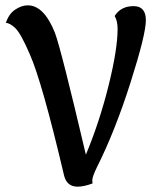

<svg xmlns="http://www.w3.org/2000/svg" viewBox="-20 -690 603 720"><path d="M326 -15 327 -2Q294 10 271 10Q230 10 220 -33Q138 -382 92 -486Q58 -565 37.5 -584.5Q17 -604 2 -604Q13 -638 37 -654Q61 -670 84 -670Q145 -670 186 -567Q209 -506 302 -110Q353 -232 387 -368.5Q421 -505 421 -582Q421 -611 410 -630Q433 -667 481 -667Q527 -667 527 -614Q527 -561 469 -379Q411 -197 343 -62Q327 -29 326 -15Z"/></svg>

Font: Paprika
Style: Regular
Weight: 400
Designer: Eduardo Rodriguez Tunni
Foundry: Eduardo Rodriguez Tunni
Version: Version 1.001